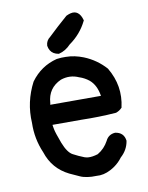

<svg xmlns="http://www.w3.org/2000/svg" viewBox="-84 -779 668 865"><g transform="rotate(-10 250.0 -346.5)"><path d="M278.3 -708.5Q288.6 -713.4 297.4 -715.8Q317.9 -721.2 331.5 -710.7Q345.2 -700.2 351.6 -676.3L352.1 -674.3L351.1 -672.4Q323.2 -615.7 270.5 -578.6Q246.6 -553.2 216.3 -545.9H215.3H213.9Q201.7 -547.9 192.4 -553.5Q183.1 -559.1 177.5 -568.4Q171.9 -577.6 169.9 -589.8V-590.3V-591.3Q170.4 -602.5 175.5 -611.8Q180.7 -621.1 189.5 -627.4Q232.4 -668.5 277.3 -707.5L277.8 -708ZM202.1 -524.4Q212.4 -525.9 222.7 -526.4Q232.9 -526.9 243.2 -526.6Q253.4 -526.4 263.7 -525.4Q273.9 -524.4 283.9 -522.2Q293.9 -520 303.7 -517.1Q313.5 -514.2 323.2 -510.3Q380.4 -487.3 421.4 -441.4L421.9 -440.9V-440.4Q473.1 -354.5 451.2 -258.3L450.7 -256.8L449.2 -255.9Q439 -245.1 423.8 -239.7L423.3 -239.3H422.4Q382.8 -236.3 343.3 -235.4Q303.7 -234.4 264.6 -235.4H131.3Q131.8 -231 132.8 -225.8Q133.8 -220.7 134.8 -214.8Q137.7 -198.7 156.2 -149.4Q165.5 -125.5 176 -110.6Q186.5 -95.7 197.8 -89.8Q222.2 -76.7 247.6 -66.9Q255.4 -64 264.6 -63.2Q273.9 -62.5 285.2 -64.2Q296.4 -65.9 309.1 -69.8Q325.7 -79.6 337.9 -92.5Q350.1 -105.5 358.9 -121.6Q371.6 -148.9 401.9 -151.4H402.3H403.3Q441.9 -146 447.3 -108.4V-107.4V-106.4Q440.9 -65.9 408.7 -37.1Q400.9 -26.4 391.8 -17.6Q382.8 -8.8 372.8 -1.7Q362.8 5.4 351.6 11.2Q335.9 19.5 319.6 23.2Q303.2 26.9 286.1 25.4Q274.9 25.9 264.9 25.4Q254.9 24.9 245.6 23.4Q236.3 22 228 19.8Q219.7 17.6 212.4 14.2Q184.1 1.5 167.5 -6.3Q94.2 -42.5 68.8 -121.1Q40 -187.5 42 -259.8Q39.1 -308.6 49.1 -354Q59.1 -399.4 81.5 -442.4H82V-442.9Q127.4 -505.4 201.7 -524.4ZM287.6 -425.3Q247.1 -443.8 204.1 -429.2Q143.1 -401.9 138.7 -334.5V-334L137.2 -326.2H252.9H369.1Q361.3 -376.5 331.1 -401.9Q311.5 -417.5 288.1 -425.3Z"/></g></svg>

Font: NaikaiFont
Style: SemiBold
Weight: 600
Version: Version 1.89